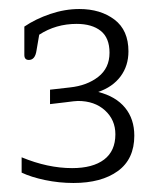

<svg xmlns="http://www.w3.org/2000/svg" viewBox="-20 -789 361 426"><path d="M28 -406V-440Q86 -416 140 -416Q186 -416 211 -435Q236 -454 236 -491Q236 -523 213 -544Q190 -565 153 -565Q147 -565 125 -562L91 -558V-590L135 -595Q173 -599 198 -618.5Q223 -638 223 -672Q223 -705 203.5 -720.5Q184 -736 150 -736Q104 -736 67 -712L61 -677Q58 -656 44 -656Q34 -656 34 -667V-730Q59 -747 91.5 -758Q124 -769 156 -769Q203 -769 234 -745.5Q265 -722 265 -675Q265 -643 247.5 -619.5Q230 -596 198 -585Q237 -575 257.5 -550Q278 -525 278 -488Q278 -436 241.5 -409.5Q205 -383 143 -383Q111 -383 80 -389.5Q49 -396 28 -406Z"/></svg>

Font: Maitree Light
Style: Regular
Weight: 300
Designer: CadsonDemak Team
Foundry: CadsonDemak
Version: Version 1.001